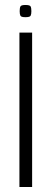

<svg xmlns="http://www.w3.org/2000/svg" viewBox="-20 -751 208 771"><path d="M58 -620H109V0H58ZM82 -682Q65 -682 62 -688Q59 -694 59 -706Q59 -719 62 -725Q65 -731 82 -731Q100 -731 103 -725Q106 -719 106 -706Q106 -694 103 -688Q100 -682 82 -682Z"/></svg>

Font: Smooch Sans
Style: Regular
Weight: 400
Designer: Robert E. Leuschke
Foundry: Robert E. Leuschke
Version: Version 1.010; ttfautohint (v1.8.3)